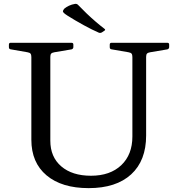

<svg xmlns="http://www.w3.org/2000/svg" viewBox="-20 -963 917 992"><path d="M519 -804 507 -796Q499 -791 491 -794Q456 -809 411.5 -833.5Q367 -858 329 -882Q315 -891 309.5 -896.5Q304 -902 305.5 -907Q307 -912 313 -919Q323 -927 336.5 -933.5Q350 -940 368 -943Q378 -944 384 -937Q404 -916 427.5 -893.5Q451 -871 475 -850.5Q499 -830 520 -814Q527 -809 519 -804ZM735 -263Q735 -133 657.5 -62Q580 9 438 9Q299 9 220.5 -57Q142 -123 142 -241V-742H240V-236Q240 -152 296.5 -103.5Q353 -55 450 -55Q549 -55 606.5 -109.5Q664 -164 664 -258V-742H735ZM26 -732Q26 -742 35 -742H349Q359 -742 359 -733V-720Q359 -711 350 -708L261 -693Q249 -691 244.5 -686Q240 -681 240 -669V-527H142V-668Q142 -680 138 -685.5Q134 -691 122 -693L36 -708Q26 -709 26 -719ZM547 -732Q547 -742 556 -742H844Q854 -742 854 -733V-720Q854 -711 845 -708L756 -693Q744 -691 739.5 -686Q735 -681 735 -669V-527H664V-668Q664 -680 660 -685.5Q656 -691 644 -693L557 -708Q547 -709 547 -719Z"/></svg>

Font: Hahmlet
Style: Regular
Weight: 400
Designer: Minjoo Ham & Mark Frömberg
Foundry: hypertype
Version: Version 1.002